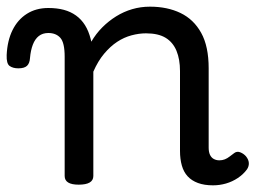

<svg xmlns="http://www.w3.org/2000/svg" viewBox="-75 -539 767 576"><path d="M161 15Q140 15 129.5 8.5Q119 2 119 -11V-369Q119 -411 106 -425.5Q93 -440 70 -440Q53 -440 41.5 -431Q30 -422 23.5 -405Q17 -388 15 -365Q14 -349 6 -341.5Q-2 -334 -20 -334Q-36 -334 -46 -341Q-56 -348 -55 -374Q-53 -417 -37.5 -448.5Q-22 -480 5.5 -497.5Q33 -515 70 -515Q96 -515 116.5 -509.5Q137 -504 153 -492.5Q169 -481 180 -463.5Q191 -446 197 -422L199 -414Q213 -438 232 -457Q251 -476 273.5 -490Q296 -504 321.5 -511.5Q347 -519 375 -519Q427 -519 466.5 -500Q506 -481 528.5 -440.5Q551 -400 551 -334V-96Q551 -83 555 -74.5Q559 -66 566.5 -62Q574 -58 583 -58Q592 -58 599.5 -61Q607 -64 614 -69.5Q621 -75 628 -80Q636 -86 646 -82Q656 -78 663 -70Q671 -60 671.5 -50Q672 -40 666 -31Q655 -16 638.5 -5Q622 6 603 11.5Q584 17 564 17Q538 17 519 10Q500 3 488 -10Q476 -23 470.5 -42.5Q465 -62 465 -86V-326Q465 -361 454.5 -386.5Q444 -412 422 -425.5Q400 -439 363 -439Q342 -439 319.5 -433Q297 -427 276.5 -413.5Q256 -400 237.5 -378Q219 -356 205 -324V-11Q205 2 194 8.5Q183 15 161 15Z"/></svg>

Font: Playwrite PT
Style: Regular
Weight: 400
Designer: Veronika Burian, José Scaglione
Foundry: TypeTogether
Version: Version 1.002